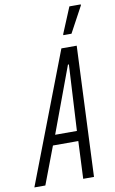

<svg xmlns="http://www.w3.org/2000/svg" viewBox="-138 -947 599 999"><g transform="rotate(-10 161.5 -448.0)"><path d="M-40 0 224 -688H305L275 0H218L227 -198H93L18 0ZM114 -251H229L248 -599H243ZM246 -754V-759L303 -896H363V-891L289 -754Z"/></g></svg>

Font: Saira UltraCondensed
Style: Italic
Weight: 400
Width: 1
Italic angle: -12°
Designer: Hector Gatti with collaboration of the Omnibus-Type team
Foundry: Omnibus-Type
Version: Version 1.101